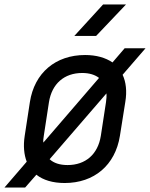

<svg xmlns="http://www.w3.org/2000/svg" viewBox="-34 -805 668 855"><path d="M297 -645H394L527 -785H425ZM-14 30H78L128 -27C158 -3 201 10 254 10C385 10 479 -69 500 -200L524 -351C532 -399 527 -440 512 -472L614 -590H521L467 -527C436 -548 395 -560 345 -560C214 -560 119 -481 99 -350L76 -200C69 -155 73 -116 85 -85ZM161 -200 184 -350C197 -432 252 -480 332 -480C364 -480 389 -472 407 -458L159 -170C158 -178 159 -188 161 -200ZM267 -70C232 -70 205 -79 187 -96L440 -389C441 -377 440 -364 438 -350L415 -200C402 -118 347 -70 267 -70Z"/></svg>

Font: JetBrains Mono
Style: Italic
Weight: 400
Italic angle: -9°
Monospace: yes
Designer: Philipp Nurullin, Konstantin Bulenkov
Foundry: JetBrains
Version: Version 2.305